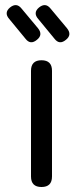

<svg xmlns="http://www.w3.org/2000/svg" viewBox="-20 -748 332 768"><path d="M128 -589Q102 -567 82 -593L17 -672Q-5 -697 20 -718Q46 -739 66 -714L132 -635Q153 -609 128 -589ZM244 -589Q218 -567 198 -593L133 -672Q111 -697 136 -718Q162 -739 182 -714L248 -635Q269 -609 244 -589ZM104 -42V-465Q104 -507 146 -507Q188 -507 188 -465V-42Q188 0 146 0Q104 0 104 -42Z"/></svg>

Font: Jura
Style: Bold
Weight: 700
Designer: Daniel Johnson, Alexei Vanyashin
Foundry: Daniel Johnson
Version: Version 5.103